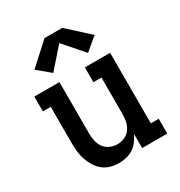

<svg xmlns="http://www.w3.org/2000/svg" viewBox="-183 -900 966 1033"><g transform="rotate(-30 300.0 -383.5)"><path d="M257 8Q231 8 205.5 1Q180 -6 160 -22Q140 -38 126 -60.5Q112 -83 103.5 -107.5Q95 -132 92 -158Q89 -184 89 -210V-438H40V-530H196V-210Q196 -187 201 -164Q206 -141 219.5 -122Q233 -103 255 -93.5Q277 -84 300 -84Q323 -84 345 -93.5Q367 -103 380.5 -122Q394 -141 399 -164Q404 -187 404 -210V-438H354V-530H511V-92H560V0H404V-88Q394 -67 380 -48Q366 -29 346.5 -16Q327 -3 304 2.5Q281 8 257 8ZM192 -589 113 -655 245 -775H355L487 -655L408 -589L300 -712Z"/></g></svg>

Font: Iosevka Curly Slab SmBdEx
Style: Regular
Weight: 600
Width: 7
Monospace: yes
Designer: Belleve Invis
Foundry: Belleve Invis
Version: Version 11.1.0; ttfautohint (v1.8.3)